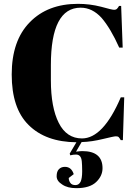

<svg xmlns="http://www.w3.org/2000/svg" viewBox="-20 -731 730 1000"><path d="M400 -691C441 -691 477 -673 509 -638C540 -602 571 -550 601 -483C601 -483 619 -483 619 -483C619 -483 611 -700 611 -700C611 -700 600 -700 600 -700C600 -700 600 -700 600 -700C596 -693 592 -688 589 -685C586 -682 581 -680 574 -680C567 -680 545 -685 506 -696C467 -706 427 -711 386 -711C386 -711 386 -711 386 -711C281 -711 197 -679 135 -615C72 -551 41 -460 41 -343C41 -226 70 -138 129 -80C188 -21 271 9 378 10C378 10 343 69 343 69C343 69 346 78 346 78C346 78 346 78 346 78C357 75 367 74 376 74C376 74 376 74 376 74C394 74 404 86 406 110C406 110 406 110 406 110C407 120 408 137 408 161C408 186 405 204 400 215C394 227 385 233 373 233C360 233 351 229 346 221C341 214 338 205 338 196C338 196 364 176 364 176C364 176 364 176 364 176C356 151 341 138 318 138C318 138 318 138 318 138C305 138 295 142 287 150C279 158 275 170 275 187C275 204 285 218 304 230C323 243 347 249 378 249C378 249 378 249 378 249C425 249 459 238 481 217C503 196 514 172 514 145C514 145 514 145 514 145C514 86 479 56 409 56C409 56 409 56 409 56C401 56 390 57 376 59C376 59 405 9 405 9C405 9 405 9 405 9C442 8 479 2 516 -7C553 -16 576 -21 583 -21C590 -21 595 -20 598 -17C601 -14 605 -8 609 -1C609 -1 620 -1 620 -1C620 -1 627 -224 627 -224C627 -224 609 -224 609 -224C609 -224 609 -224 609 -224C548 -81 480 -10 407 -10C407 -10 407 -10 407 -10C354 -10 313 -37 286 -91C259 -144 245 -218 245 -313C245 -313 245 -392 245 -392C245 -392 245 -392 245 -392C245 -591 297 -691 400 -691C400 -691 400 -691 400 -691Z"/></svg>

Font: Abril Fatface Utterance
Style: Regular
Weight: 500
Designer: Veronika Burian, Jos Scaglione
Foundry: TypeTogether
Version: ""